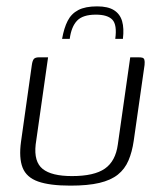

<svg xmlns="http://www.w3.org/2000/svg" viewBox="-20 -579 504 603"><path d="M131 -399 92 -125Q86 -71 114 -48.5Q142 -26 206 -26Q276 -26 309.5 -49.5Q343 -73 350 -125L389 -399Q390 -399 393.5 -399Q397 -399 401 -399Q405 -399 409 -399Q413 -399 414 -399Q424 -399 428 -397.5Q432 -396 433.5 -391Q435 -386 434 -375L400 -137Q395 -102 383.5 -75Q372 -48 350 -30.5Q328 -13 292 -4.5Q256 4 201 4Q136 4 99.5 -9Q63 -22 51 -52.5Q39 -83 46 -134L80 -375Q82 -389 86.5 -394Q91 -399 103 -399Q111 -399 117 -399Q123 -399 131 -399ZM285 -559Q319 -559 338 -547Q357 -535 363.5 -512.5Q370 -490 366 -457H342Q348 -501 333 -517Q318 -533 281 -533Q240 -533 222 -514Q204 -495 199 -457H175Q181 -491 192.5 -513.5Q204 -536 226 -547.5Q248 -559 285 -559Z"/></svg>

Font: Genos Light
Style: Italic
Weight: 300
Italic angle: -8°
Designer: Robert E. Leuschke
Foundry: Robert E. Leuschke
Version: Version 1.010